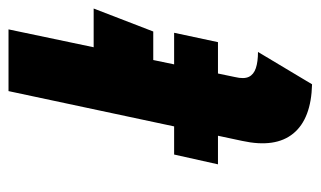

<svg xmlns="http://www.w3.org/2000/svg" viewBox="-171 -569 753 451"><g transform="rotate(-90 205.5 -343.5)"><path d="M332 -208 354 -311H68L45 -208ZM250 -168 290 -360H357L411 -500H320L362 -700H217L100 -151Q83 -73 117.5 -31Q152 11 233 13L309 -114Q286 -114 271 -119Q256 -124 250.5 -135.5Q245 -147 250 -168Z"/></g></svg>

Font: Advent Pro ExtraBold
Style: Italic
Weight: 800
Italic angle: -12°
Version: Version 3.000